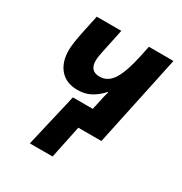

<svg xmlns="http://www.w3.org/2000/svg" viewBox="-173 -672 941 995"><g transform="rotate(30 297.5 -175.0)"><path d="M80 -324Q80 -342 84 -370.5Q88 -399 94 -428L119 -546H266L236 -404Q228 -367 228 -346Q228 -284 286 -284Q337 -284 367 -334Q397 -384 418 -484L431 -546H578L462 0H324L283 196H147L221 -122H340L346 -149Q350 -171 356 -196Q362 -221 367 -236H363Q334 -204 300 -185.5Q266 -167 221 -167Q154 -167 117 -209.5Q80 -252 80 -324Z"/></g></svg>

Font: BC Sans
Style: Bold Italic
Weight: 700
Italic angle: -12°
Designer: Monotype Design Team
Province of B.C.
Foundry: Monotype Imaging Inc.
Version: Version 2.000;GOOG;noto-source:20170915:90ef993387c0